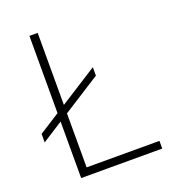

<svg xmlns="http://www.w3.org/2000/svg" viewBox="-135 -840 833 939"><g transform="rotate(-20 281.5 -370.0)"><path d="M18 -269 126 -338V-740H169V-365L365 -490V-446L169 -321V-40H548V0H126V-294L18 -225Z"/></g></svg>

Font: Encode Sans Wide
Style: Thin
Weight: 100
Designer: Pablo Impallari, Andres Torresi
Foundry: Pablo Impallari, Andres Torresi
Version: Version 1.000; ttfautohint (v1.00) -l 8 -r 50 -G 200 -x 14 -